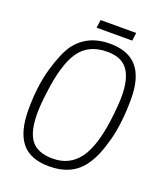

<svg xmlns="http://www.w3.org/2000/svg" viewBox="-162 -1008 966 1125"><g transform="rotate(20 321.5 -445.5)"><path d="M282 -41Q386 -41 445.5 -121Q505 -201 527 -379Q538 -466 538 -523Q538 -630 499 -684.5Q460 -739 371 -739Q254 -739 197 -657Q140 -575 118 -395Q107 -313 107 -260Q107 -144 148 -92.5Q189 -41 282 -41ZM277 9Q160 9 105.5 -58Q51 -125 51 -263Q51 -409 83.5 -522Q116 -635 156 -691Q232 -789 368 -789Q484 -789 539.5 -723.5Q595 -658 595 -527Q595 -377 565.5 -266Q536 -155 495 -97Q425 9 277 9ZM484 -850H262L269 -900H491Z"/></g></svg>

Font: Tanohe Sans Light
Style: Italic
Weight: 300
Designer: Village Type and Design LLC & Cristiano Sobral
Foundry: Cooper Hewitt Smithsonian Design Museum
Version: Version 1.00;September 29, 2021;FontCreator 13.0.0.2655 64-b